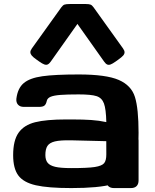

<svg xmlns="http://www.w3.org/2000/svg" viewBox="-20 -957 788 977"><path d="M46.9 -167.5Q46.9 -242.7 74.6 -281.7Q102.2 -320.8 158.8 -335Q215.4 -349.2 316.9 -349.2H346.2Q404.5 -349.1 444 -346.4Q483.5 -343.8 521 -335.7Q519.5 -401.9 509 -430.4Q498.5 -459 471.2 -467.8Q443.8 -476.6 380.3 -476.6Q320.6 -476.6 287.3 -474Q253.9 -471.4 237.5 -464.5Q221.2 -457.5 218.1 -443.9Q214.3 -426 205.8 -419.5Q197.4 -413.1 178.6 -413.1H101Q81.6 -413.1 71.4 -424.7Q61.2 -436.2 63.4 -455.5Q70.2 -508.5 100.9 -534.2Q131.6 -560 195.1 -569Q258.6 -578.1 380.3 -578.1Q520.3 -578.1 584.3 -550.2Q648.3 -522.4 666.7 -463.3Q685.1 -404.2 685.1 -281.2Q685.1 -157.3 653.8 -98.2Q622.5 -39.1 552.3 -19.5Q482.2 0 343.3 0Q224.6 0 162.1 -14.3Q99.6 -28.6 73.2 -64.2Q46.9 -99.8 46.9 -167.5ZM521 -171.9 520.8 -238.6 343.1 -243Q287 -244.1 259.5 -237.4Q232 -230.7 221.4 -214.4Q210.7 -198.1 210.9 -167.5Q211.1 -142.7 222.4 -128.7Q233.7 -114.6 261 -108.1Q288.3 -101.6 343.3 -101.6Q425.8 -101.6 462.3 -107.2Q498.7 -112.9 510 -126.8Q521.2 -140.7 521 -171.9ZM521 -39.1V-242.2Q521 -261.2 531 -271.2Q541 -281.2 560.1 -281.2H646Q665 -281.2 675 -271.2Q685.1 -261.2 685.1 -242.2V-39.1Q685.1 -20 675 -10Q665 0 646 0H560.1Q541 0 531 -10Q521 -20 521 -39.1ZM142.3 -710.8 292.2 -920Q300.3 -931.2 308.8 -933.8Q317.4 -936.5 335.2 -936.5H417Q432 -936.5 440.1 -933.7Q448.2 -930.9 455.9 -920L605.8 -710.8Q613.8 -699.6 613.8 -691.1Q613.8 -682.5 606.8 -674.4Q599.8 -666.3 582.8 -654.2L568.6 -644Q552.4 -632.5 542.7 -629Q532.9 -625.4 525.2 -628.9Q517.6 -632.4 509.7 -643.7L374 -835.3L238.4 -643.8Q230.5 -632.6 222.8 -629.1Q215.1 -625.6 205.3 -629.2Q195.4 -632.7 179.5 -644L165.2 -654.2Q149 -665.5 141.9 -673.9Q134.8 -682.2 134.5 -691Q134.3 -699.8 142.3 -710.8Z"/></svg>

Font: Gyrochrome
Style: Regular
Weight: 400
Designer: David Moles
Foundry: David Moles
Version: Version 1.005;Glyphs 3.2.3 (3260)